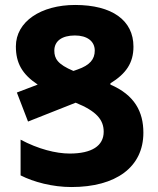

<svg xmlns="http://www.w3.org/2000/svg" viewBox="-20 -744 638 774"><path d="M558 -209C558 -293 523 -361 425 -403V-408C488 -447 518 -490 518 -556C518 -662 432 -724 283 -724C145 -724 44 -657 44 -557C44 -490 69 -445 132 -403L48 -371L93 -254L285 -330C369 -296 398 -261 398 -213C398 -156 350 -125 261 -125C206 -125 134 -143 63 -181V-37C116 -10 192 10 268 10C447 10 558 -70 558 -209ZM199 -540C199 -578 229 -601 282 -601C331 -601 362 -578 362 -540C362 -505 342 -481 293 -464L276 -458C212 -485 199 -508 199 -540Z"/></svg>

Font: Noto Sans Armenian SemiCondensed Extra
Style: Regular
Weight: 800
Width: 4
Designer: Monotype Design Team
Foundry: Monotype Imaging Inc.
Version: Version 1.901